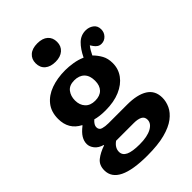

<svg xmlns="http://www.w3.org/2000/svg" viewBox="-292 -900 1245 1245"><g transform="rotate(-45 330.0 -278.0)"><path d="M293 232Q27 232 27 102Q27 54 59 28.5Q91 3 141 -14V-17Q104 -28 85.5 -51.5Q67 -75 67 -100Q67 -126 82 -151Q97 -176 133 -204V-207Q51 -249 51 -346Q51 -410 84.5 -452.5Q118 -495 176 -516Q234 -537 307 -537Q339 -537 377 -531Q415 -525 449 -510Q475 -564 507 -595Q539 -626 583 -626Q613 -626 636.5 -609Q660 -592 660 -559Q660 -531 641 -511Q622 -491 595 -491Q579 -491 567 -499Q555 -507 546 -520L534 -538Q515 -514 499 -480Q524 -455 541 -424.5Q558 -394 558 -351Q558 -298 527.5 -256.5Q497 -215 441 -191Q385 -167 308 -167Q279 -167 255.5 -170Q232 -173 215 -178Q188 -154 188 -133Q188 -108 210.5 -101.5Q233 -95 262 -95H433Q526 -95 576.5 -63Q627 -31 627 35Q627 70 611 105Q595 140 557 169Q519 198 454.5 215Q390 232 293 232ZM305 -259Q349 -259 372.5 -283Q396 -307 396 -351Q396 -399 371 -424Q346 -449 302 -449Q256 -449 234.5 -421Q213 -393 213 -353Q213 -311 237 -285Q261 -259 305 -259ZM309 145Q379 145 418.5 123.5Q458 102 458 68Q458 42 437 31Q416 20 380 20H217Q179 47 179 84Q179 115 210.5 130Q242 145 309 145ZM302 -619Q256 -619 229.5 -641.5Q203 -664 203 -704Q203 -742 229 -765Q255 -788 302 -788Q349 -788 374.5 -765.5Q400 -743 400 -704Q400 -665 373.5 -642Q347 -619 302 -619Z"/></g></svg>

Font: Literata 7pt
Style: Bold
Weight: 700
Designer: Latin by Veronika Burian and Jose Scaglione. Greek by Irene Vlachou. Cyrillic by Vera Evstafieva.
Foundry: TypeTogether
Version: Version 3.002